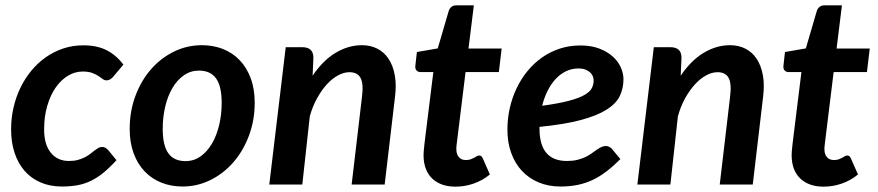

<svg xmlns="http://www.w3.org/2000/svg" viewBox="-20 -690 3283 718"><path d="M415.5 -91 384.5 -129C381.5 -132.3 378.1 -135.1 374.2 -137.2C370.4 -139.4 366.3 -140.5 362 -140.5C356.7 -140.5 351.8 -139.2 347.2 -136.5C342.8 -133.8 338 -130.6 333 -126.8C328 -122.9 322.7 -118.8 317 -114.2C311.3 -109.8 304.8 -105.6 297.2 -101.8C289.8 -97.9 281.2 -94.7 271.5 -92C261.8 -89.3 250.7 -88 238 -88C209.3 -88 186.7 -98.2 170 -118.8C153.3 -139.2 145 -168.3 145 -206C145 -238.3 148.9 -267.8 156.8 -294.5C164.6 -321.2 175.2 -344 188.5 -363C201.8 -382 217.2 -396.7 234.5 -407C251.8 -417.3 270 -422.5 289 -422.5C303.7 -422.5 315.6 -420.8 324.8 -417.2C333.9 -413.8 341.6 -410 347.8 -406C353.9 -402 359.2 -398.2 363.8 -394.8C368.2 -391.2 373.3 -389.5 379 -389.5C383.7 -389.5 388 -390.8 392 -393.2C396 -395.8 399.3 -398.5 402 -401.5L441.5 -448.5C423.2 -472.5 402.1 -490.5 378.2 -502.5C354.4 -514.5 325.5 -520.5 291.5 -520.5C265.2 -520.5 240.3 -516.6 216.8 -508.8C193.2 -500.9 171.5 -490 151.5 -476C131.5 -462 113.5 -445.3 97.5 -426C81.5 -406.7 67.8 -385.3 56.5 -362C45.2 -338.7 36.5 -313.8 30.5 -287.5C24.5 -261.2 21.5 -234.2 21.5 -206.5C21.5 -174.2 25.8 -144.8 34.5 -118.5C43.2 -92.2 55.7 -69.7 72 -51C88.3 -32.3 108.2 -17.9 131.8 -7.8C155.2 2.4 181.8 7.5 211.5 7.5C232.5 7.5 251.8 5.9 269.2 2.8C286.8 -0.4 303.5 -5.8 319.5 -13.5C335.5 -21.2 351.2 -31.3 366.8 -44C382.2 -56.7 398.5 -72.3 415.5 -91Z M674 -87.5C645 -87.5 623.5 -97.2 609.5 -116.8C595.5 -136.2 588.5 -166.8 588.5 -208.5C588.5 -237.8 591.7 -265.7 598 -292C604.3 -318.3 613.3 -341.4 625 -361.2C636.7 -381.1 650.9 -396.8 667.8 -408.5C684.6 -420.2 703.3 -426 724 -426C752.7 -426 774 -416.2 788 -396.8C802 -377.2 809 -346.7 809 -305C809 -276 805.8 -248.3 799.5 -222C793.2 -195.7 784.2 -172.6 772.5 -152.8C760.8 -132.9 746.7 -117.1 730 -105.2C713.3 -93.4 694.7 -87.5 674 -87.5ZM662.5 7.5C699.5 7.5 734.3 -0.6 767 -16.8C799.7 -32.9 828.2 -55.1 852.8 -83.2C877.2 -111.4 896.7 -144.6 911 -182.8C925.3 -220.9 932.5 -262 932.5 -306C932.5 -340.3 927.5 -370.8 917.5 -397.5C907.5 -424.2 893.8 -446.7 876.2 -465C858.8 -483.3 837.9 -497.2 813.8 -506.8C789.6 -516.2 763.3 -521 735 -521C698 -521 663.2 -513 630.5 -497C597.8 -481 569.2 -459 544.8 -431C520.2 -403 500.8 -369.8 486.5 -331.5C472.2 -293.2 465 -251.8 465 -207.5C465 -173.2 470 -142.7 480 -116C490 -89.3 503.8 -66.8 521.5 -48.5C539.2 -30.2 560 -16.2 584 -6.8C608 2.8 634.2 7.5 662.5 7.5Z M987 0H1110.5L1138.5 -255C1145.5 -280 1154.6 -302.6 1165.8 -322.8C1176.9 -342.9 1189.2 -360.2 1202.5 -374.8C1215.8 -389.2 1229.8 -400.4 1244.2 -408.2C1258.8 -416.1 1272.8 -420 1286.5 -420C1306.8 -420 1320.8 -412.8 1328.5 -398.2C1336.2 -383.8 1337.8 -359.8 1333.5 -326.5L1295 0H1418.5L1457 -326.5C1461 -357.5 1460.8 -385.1 1456.2 -409.2C1451.8 -433.4 1444 -453.8 1433 -470.2C1422 -486.8 1408 -499.3 1391 -508C1374 -516.7 1354.8 -521 1333.5 -521C1299.8 -521 1267.2 -511.6 1235.5 -492.8C1203.8 -473.9 1175 -445.3 1149 -407L1152 -473.5C1152 -487.5 1148.4 -497.7 1141.2 -504C1134.1 -510.3 1124 -513.5 1111 -513.5H1048.5Z M1564 -104.5C1565 -68.8 1576.1 -41.2 1597.2 -21.5C1618.4 -1.8 1647.2 8 1683.5 8C1706.5 8 1729.1 4.2 1751.2 -3.5C1773.4 -11.2 1793.7 -22.5 1812 -37.5L1785.5 -97.5C1783.8 -101.2 1782 -103.9 1780 -105.8C1778 -107.6 1775.2 -108.5 1771.5 -108.5C1768.8 -108.5 1766 -107.6 1763 -105.8C1760 -103.9 1756.7 -102 1753 -100C1749.3 -98 1745 -96.1 1740 -94.2C1735 -92.4 1729 -91.5 1722 -91.5C1710.7 -91.5 1701.9 -95.2 1695.8 -102.5C1689.6 -109.8 1686.5 -119.8 1686.5 -132.5V-136.2C1686.5 -138.1 1686.8 -141.2 1687.2 -145.8C1687.8 -150.2 1688.5 -156.5 1689.5 -164.5C1690.5 -172.5 1691.8 -183.3 1693.5 -197L1721 -420.5H1845.5L1856 -508.5H1732L1752 -670H1686C1679 -670 1673.2 -668.2 1668.5 -664.5C1663.8 -660.8 1660.3 -655.7 1658 -649L1617 -509L1539 -495.5L1533.5 -446.5C1532.2 -437.8 1533.4 -431.3 1537.2 -427C1541.1 -422.7 1546 -420.5 1552 -420.5H1600.5L1572 -190.5C1570 -174.5 1568.4 -161.4 1567.2 -151.2C1566.1 -141.1 1565.2 -132.9 1564.8 -126.8C1564.2 -120.6 1564 -115.9 1564 -112.8Z M2311.5 -394C2311.5 -408.3 2308.2 -423 2301.5 -438C2294.8 -453 2284.8 -466.6 2271.2 -478.8C2257.8 -490.9 2240.9 -500.8 2220.8 -508.5C2200.6 -516.2 2177.2 -520 2150.5 -520C2122.8 -520 2096.9 -516 2072.8 -508C2048.6 -500 2026.4 -488.8 2006.2 -474.5C1986.1 -460.2 1968 -443.2 1952 -423.5C1936 -403.8 1922.5 -382.3 1911.5 -359C1900.5 -335.7 1892.1 -311 1886.2 -285C1880.4 -259 1877.5 -232.5 1877.5 -205.5C1877.5 -173.2 1882.2 -143.9 1891.8 -117.8C1901.2 -91.6 1914.7 -69.2 1932 -50.8C1949.3 -32.2 1970.2 -17.9 1994.5 -7.8C2018.8 2.4 2046 7.5 2076 7.5C2099 7.5 2120.3 5.5 2140 1.5C2159.7 -2.5 2178.3 -8.7 2196 -17C2213.7 -25.3 2231 -36 2248 -49C2265 -62 2282.3 -77.3 2300 -95L2268.5 -133C2265.5 -136.3 2262.1 -139 2258.2 -141C2254.4 -143 2250.5 -144 2246.5 -144C2239.8 -144 2233.7 -142.6 2228 -139.8C2222.3 -136.9 2216.6 -133.5 2210.8 -129.5C2204.9 -125.5 2198.6 -121 2191.8 -116C2184.9 -111 2177.2 -106.5 2168.8 -102.5C2160.2 -98.5 2150.3 -95.1 2139 -92.2C2127.7 -89.4 2114.7 -88 2100 -88C2031.7 -88 1997.5 -128.3 1997.5 -209V-215.5C2060.2 -221.8 2111.8 -230.4 2152.2 -241.2C2192.8 -252.1 2224.8 -265 2248.5 -280C2272.2 -295 2288.6 -312 2297.8 -331C2306.9 -350 2311.5 -371 2311.5 -394ZM2143.5 -434C2153.5 -434 2162.1 -432.6 2169.2 -429.8C2176.4 -426.9 2182.2 -423.4 2186.8 -419.2C2191.2 -415.1 2194.6 -410.3 2196.8 -405C2198.9 -399.7 2200 -394.5 2200 -389.5C2200 -379.2 2197.8 -369.5 2193.2 -360.5C2188.8 -351.5 2179.6 -343 2165.8 -335C2151.9 -327 2132.4 -319.7 2107.2 -313C2082.1 -306.3 2048.8 -300.2 2007.5 -294.5C2012.5 -314.8 2019.3 -333.6 2028 -350.8C2036.7 -367.9 2046.8 -382.7 2058.2 -395C2069.8 -407.3 2082.7 -416.9 2097 -423.8C2111.3 -430.6 2126.8 -434 2143.5 -434Z M2363.5 0H2487L2515 -255C2522 -280 2531.1 -302.6 2542.2 -322.8C2553.4 -342.9 2565.7 -360.2 2579 -374.8C2592.3 -389.2 2606.2 -400.4 2620.8 -408.2C2635.2 -416.1 2649.3 -420 2663 -420C2683.3 -420 2697.3 -412.8 2705 -398.2C2712.7 -383.8 2714.3 -359.8 2710 -326.5L2671.5 0H2795L2833.5 -326.5C2837.5 -357.5 2837.2 -385.1 2832.8 -409.2C2828.2 -433.4 2820.5 -453.8 2809.5 -470.2C2798.5 -486.8 2784.5 -499.3 2767.5 -508C2750.5 -516.7 2731.3 -521 2710 -521C2676.3 -521 2643.7 -511.6 2612 -492.8C2580.3 -473.9 2551.5 -445.3 2525.5 -407L2528.5 -473.5C2528.5 -487.5 2524.9 -497.7 2517.8 -504C2510.6 -510.3 2500.5 -513.5 2487.5 -513.5H2425Z M2940.5 -104.5C2941.5 -68.8 2952.6 -41.2 2973.8 -21.5C2994.9 -1.8 3023.7 8 3060 8C3083 8 3105.6 4.2 3127.8 -3.5C3149.9 -11.2 3170.2 -22.5 3188.5 -37.5L3162 -97.5C3160.3 -101.2 3158.5 -103.9 3156.5 -105.8C3154.5 -107.6 3151.7 -108.5 3148 -108.5C3145.3 -108.5 3142.5 -107.6 3139.5 -105.8C3136.5 -103.9 3133.2 -102 3129.5 -100C3125.8 -98 3121.5 -96.1 3116.5 -94.2C3111.5 -92.4 3105.5 -91.5 3098.5 -91.5C3087.2 -91.5 3078.4 -95.2 3072.2 -102.5C3066.1 -109.8 3063 -119.8 3063 -132.5V-136.2C3063 -138.1 3063.2 -141.2 3063.8 -145.8C3064.2 -150.2 3065 -156.5 3066 -164.5C3067 -172.5 3068.3 -183.3 3070 -197L3097.5 -420.5H3222L3232.5 -508.5H3108.5L3128.5 -670H3062.5C3055.5 -670 3049.7 -668.2 3045 -664.5C3040.3 -660.8 3036.8 -655.7 3034.5 -649L2993.5 -509L2915.5 -495.5L2910 -446.5C2908.7 -437.8 2909.9 -431.3 2913.8 -427C2917.6 -422.7 2922.5 -420.5 2928.5 -420.5H2977L2948.5 -190.5C2946.5 -174.5 2944.9 -161.4 2943.8 -151.2C2942.6 -141.1 2941.8 -132.9 2941.2 -126.8C2940.8 -120.6 2940.5 -115.9 2940.5 -112.8Z"/></svg>

Font: Lato
Style: Bold Italic
Weight: 700
Italic angle: -7°
Designer: Lukasz Dziedzic
Foundry: tyPoland Lukasz Dziedzic
Version: Version 2.007; 2014-02-27